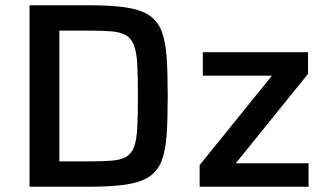

<svg xmlns="http://www.w3.org/2000/svg" viewBox="-20 -708 1241 728"><path d="M92 0V-688H317Q404 -688 459.5 -679.5Q515 -671 547 -649Q579 -627 593.5 -588Q608 -549 612 -489Q616 -429 616 -344Q616 -259 612 -199Q608 -139 593.5 -100Q579 -61 547 -39Q515 -17 459.5 -8.5Q404 0 317 0ZM205 -96H307Q363 -96 399.5 -98.5Q436 -101 457 -112.5Q478 -124 488 -150Q498 -176 500.5 -223.5Q503 -271 503 -344Q503 -417 500.5 -464Q498 -511 487.5 -537.5Q477 -564 455.5 -575.5Q434 -587 398 -589.5Q362 -592 307 -592H205ZM737 0V-82L1011 -421H749V-510H1148V-428L874 -89H1150V0Z"/></svg>

Font: Saira Thin Medium
Style: Regular
Weight: 500
Version: Version 1.101